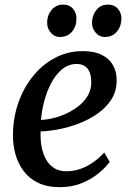

<svg xmlns="http://www.w3.org/2000/svg" viewBox="-20 -784 547 815"><path d="M445.5 -97Q432 -77 402.2 -51.5Q372.5 -26 329.8 -7.8Q287 10.5 234 10.5Q179.5 10.5 141.2 -8.2Q103 -27 79.5 -59Q56 -91 45.2 -130.8Q34.5 -170.5 35 -211.5Q35.5 -284.5 58.2 -348.8Q81 -413 121 -462Q161 -511 214.5 -539Q268 -567 331 -567Q380.5 -567 412.2 -551Q444 -535 459.5 -507.5Q475 -480 475 -445.5Q476 -398.5 453.5 -363Q431 -327.5 394.2 -301.8Q357.5 -276 314 -259.5Q270.5 -243 228 -235Q185.5 -227 152.5 -226Q151 -193.5 156.2 -163.2Q161.5 -133 174.5 -109Q187.5 -85 209 -71Q230.5 -57 261.5 -57Q293 -57 321.8 -67.2Q350.5 -77.5 376 -95.5Q401.5 -113.5 422.5 -136.5ZM306 -512.5Q270.5 -512.5 243.5 -490Q216.5 -467.5 197.5 -431.5Q178.5 -395.5 167.8 -354.2Q157 -313 154 -275Q180.5 -276 210 -283.5Q239.5 -291 267.5 -304.8Q295.5 -318.5 318.5 -337.8Q341.5 -357 354.8 -382Q368 -407 367.5 -437Q367 -474.5 350.8 -493.5Q334.5 -512.5 306 -512.5ZM233.5 -627Q211 -627 195.2 -645.8Q179.5 -664.5 180 -689Q180.5 -720.5 199.5 -742.5Q218.5 -764.5 248 -764.5Q275 -764.5 290 -746.5Q305 -728.5 304.5 -705Q304.5 -672.5 285.8 -649.8Q267 -627 233.5 -627ZM424 -627Q401.5 -627 385.8 -645.8Q370 -664.5 370.5 -689Q371.5 -720.5 389.8 -742.5Q408 -764.5 438 -764.5Q465 -764.5 480.5 -746.5Q496 -728.5 495.5 -705Q495 -672.5 476.2 -649.8Q457.5 -627 424 -627Z"/></svg>

Font: Merriweather 24pt Medium
Style: Italic
Weight: 500
Italic angle: -7.8°
Version: Version 2.101